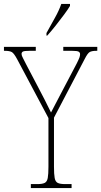

<svg xmlns="http://www.w3.org/2000/svg" viewBox="-29 -951 512 971"><path d="M127 0V-20H160Q185 -20 197 -26Q209 -32 212.5 -51Q216 -70 216 -108V-354L58 -651Q42 -681 31 -687.5Q20 -694 -5 -694H-9V-714H152V-694H120Q93 -694 86.5 -690Q80 -686 80 -678Q80 -670 87 -657.5Q94 -645 103 -626L165 -508Q182 -476 198 -444.5Q214 -413 229 -382Q237 -397 248.5 -419.5Q260 -442 277 -474L359 -630Q369 -650 372.5 -659.5Q376 -669 376 -677Q376 -685 369 -689.5Q362 -694 336 -694H291V-714H463V-694H459Q436 -694 425 -688Q414 -682 399 -652L244 -356V-108Q244 -70 247.5 -51Q251 -32 263 -26Q275 -20 300 -20H333V0ZM206 -784Q228 -824 248.5 -860.5Q269 -897 281 -931H325V-921Q315 -904 295 -877Q275 -850 252.5 -821.5Q230 -793 210 -771H206Z"/></svg>

Font: Noto Serif Thai Condensed Thin
Style: Regular
Weight: 100
Width: 3
Designer: Monotype Design Team
Foundry: Monotype Imaging Inc.
Version: Version 2.001; ttfautohint (v1.8.4.7-5d5b)